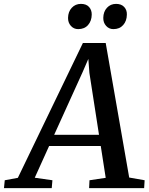

<svg xmlns="http://www.w3.org/2000/svg" viewBox="-88 -969 766 989"><path d="M-67.5 0 -63.5 -40.5 4 -53 339 -747.5H456.5L577.5 -54.5L657 -40.5L654.5 0H371L373 -40.5L456.5 -53L431 -217H165L91 -53.5L182 -40.5L178.5 0ZM191 -274.5H422L372.5 -593.5L367 -665.5L338 -598.5ZM314.5 -819Q292 -819 277 -835.8Q262 -852.5 262.5 -877Q263 -909 281.8 -929Q300.5 -949 329 -949Q356.5 -949 370.8 -933Q385 -917 384.5 -893.5Q384 -861 365.5 -840Q347 -819 314.5 -819ZM496 -819Q473.5 -819 458.5 -835.8Q443.5 -852.5 444 -877Q444.5 -909 463 -929Q481.5 -949 510 -949Q537 -949 551.8 -933Q566.5 -917 565.5 -893.5Q565 -861 546.5 -840Q528 -819 496 -819Z"/></svg>

Font: Merriweather 24pt Medium
Style: Italic
Weight: 500
Italic angle: -7.8°
Version: Version 2.101